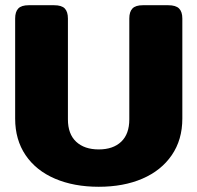

<svg xmlns="http://www.w3.org/2000/svg" viewBox="-20 -700 756 735"><path d="M38 -246V-629Q38 -655 50 -667.5Q62 -680 90 -680H187Q216 -680 228 -667.5Q240 -655 240 -629V-243Q240 -187 271.5 -157.5Q303 -128 358 -128Q413 -128 444 -157.5Q475 -187 475 -243V-629Q475 -655 487 -667.5Q499 -680 527 -680H624Q653 -680 665.5 -667.5Q678 -655 678 -629V-246Q678 -165 637.5 -106Q597 -47 525 -16Q453 15 358 15Q263 15 190.5 -16Q118 -47 78 -106Q38 -165 38 -246Z"/></svg>

Font: Mitr SemiBold
Style: Regular
Weight: 600
Designer: Thanarat Vachiruckul
Foundry: Cadson Demak
Version: Version 1.003